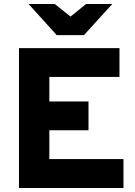

<svg xmlns="http://www.w3.org/2000/svg" viewBox="-20 -941 677 961"><path d="M400 -765H264L123 -921H254L333 -858L411 -921H542ZM75 0V-700H578V-556H227V-433H423V-289H227V-145H598V0Z"/></svg>

Font: Overpass Heavy
Style: Regular
Weight: 900
Designer: Delve Withrington, Thomas Jockin
Foundry: Delve Fonts
Version: Version 3.000;DELV;Overpass